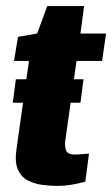

<svg xmlns="http://www.w3.org/2000/svg" viewBox="-20 -605 368 630"><path d="M168 5Q144 5 118 1.5Q92 -2 70.5 -13.5Q49 -25 38.5 -49Q28 -73 34 -115L75 -405H26L39 -484L102 -495L135 -585H256L244 -495H328L315 -405H231L194 -142Q192 -127 196.5 -112.5Q201 -98 225 -98Q237 -98 254.5 -99.5Q272 -101 272 -101L260 -9Q260 -9 246.5 -5.5Q233 -2 212 1.5Q191 5 168 5ZM22 -268 32 -345H254L244 -268Z"/></svg>

Font: Alumni Sans Black
Style: Italic
Weight: 900
Italic angle: -8°
Version: Version 1.016